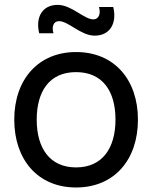

<svg xmlns="http://www.w3.org/2000/svg" viewBox="-20 -774 640 808"><path d="M300 15C460.5 15 560.5 -101 560.5 -270.5C560.5 -437.5 462 -555 300 -555C141.5 -555 40 -440 40 -270.5C40 -103 138.5 15 300 15ZM134.5 -270.5C134.5 -388.5 187 -470.5 300 -470.5C410.5 -470.5 466 -392 466 -270.5C466 -151.5 411.5 -69.5 300 -69.5C191 -69.5 134.5 -148.5 134.5 -270.5ZM145 -634H205C197 -660 204 -685 228.5 -685C268 -685 320 -624 378.5 -624C444.5 -624 473 -678.5 456.5 -744.5H396.5C405 -716 395.5 -692.5 373 -692.5C333.5 -692.5 281.5 -753.5 222.5 -753.5C157.5 -753.5 128.5 -700.5 145 -634Z"/></svg>

Font: Eudonet Medium
Style: Regular
Weight: 500
Designer: Mikhail Sharanda
Foundry: Mikhail Sharanda
Version: Version 4.503;Glyphs 3.1.2 (3151)